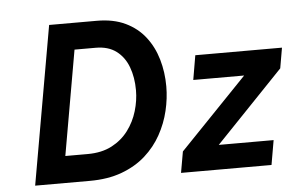

<svg xmlns="http://www.w3.org/2000/svg" viewBox="-50 -773 1309 846"><g transform="rotate(-5 604.5 -350.0)"><path d="M72.4 0 195.4 -700H406.4Q479.3 -700 532.2 -674.8Q585.2 -649.5 619.2 -605.6Q653.2 -561.8 669.7 -505Q686.2 -448.3 686.2 -385.4Q686.2 -332.5 673.2 -277.9Q660.3 -223.4 632.7 -173.6Q605.1 -123.7 561.5 -84.7Q517.8 -45.6 456.3 -22.8Q394.8 0 314 0ZM216.2 -118.6H315.4Q377.2 -118.6 421.9 -141.9Q466.6 -165.3 495.3 -203.7Q524 -242 537.8 -288.4Q551.6 -334.7 551.6 -380.2Q551.6 -437.2 534.5 -483Q517.4 -528.8 481.9 -555.4Q446.5 -582 391.2 -582H297.4ZM717.6 0 734 -93.4 1032 -403.2H807L825.4 -511H1208.8L1193.2 -420.8L894 -108.4H1136.6L1117.8 0Z"/></g></svg>

Font: Overpass
Style: Italic
Weight: 400
Italic angle: -10°
Designer: Delve Withrington, Dave Bailey, Thomas Jockin
Foundry: Delve Fonts LLC
Version: Version 4.000